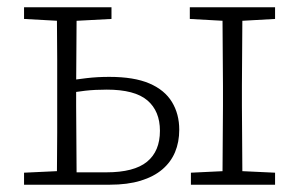

<svg xmlns="http://www.w3.org/2000/svg" viewBox="-20 -507 827 527"><path d="M167 0V-34H272Q348 -34 383.5 -63Q419 -92 419 -148Q419 -202 384.5 -231.5Q350 -261 273 -261Q241 -261 214 -258Q187 -255 164 -250V-285Q188 -289 217.5 -292.5Q247 -296 280 -296Q348 -296 390 -278Q432 -260 452 -227Q472 -194 472 -151Q472 -117 460.5 -89.5Q449 -62 425.5 -42Q402 -22 366 -11Q330 0 281 0ZM136 0Q136 -30 136.5 -67Q137 -104 137 -143Q137 -182 137 -216V-271Q137 -306 137 -344.5Q137 -383 136.5 -420.5Q136 -458 136 -487H191Q190 -458 190 -420.5Q190 -383 189.5 -344Q189 -305 189 -271V-216Q189 -182 189.5 -143Q190 -104 190 -67Q190 -30 191 0ZM590 0Q591 -30 591 -67Q591 -104 591.5 -143Q592 -182 592 -216V-271Q592 -306 591.5 -344.5Q591 -383 591 -420.5Q591 -458 590 -487H646Q645 -458 645 -420.5Q645 -383 644.5 -344.5Q644 -306 644 -271V-216Q644 -182 644.5 -143Q645 -104 645 -67Q645 -30 646 0ZM46 -455V-487H286V-455L173 -449H155ZM504 0V-33L609 -38H628L735 -33V0ZM501 -455V-487H735V-455L628 -449H609ZM46 0V-33L153 -38H162V0Z"/></svg>

Font: Source Serif 4 Light
Style: Regular
Weight: 300
Designer: Frank Grießhammer
Foundry: Adobe Systems Incorporated
Version: Version 4.004;hotconv 1.0.116;makeotfexe 2.5.65601